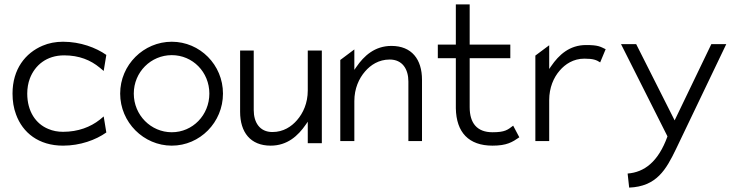

<svg xmlns="http://www.w3.org/2000/svg" viewBox="-20 -652 3362 874"><path d="M37 -226C37 -192 42 -160 53 -131C83 -48 156 11 267 11C345 11 416 -15 464 -49L452 -122L434 -107C392 -74 336 -52 267 -52C243 -52 221 -56 200 -65C143 -88 104 -145 104 -226C104 -250 108 -274 116 -295C139 -355 192 -400 272 -400C341 -400 393 -378 434 -344L452 -329L464 -402C417 -435 346 -462 267 -462C233 -462 202 -456 174 -444C96 -411 37 -338 37 -226Z M527 -226C527 -95 634 11 762 11C890 11 995 -95 995 -226C995 -357 890 -462 762 -462C634 -462 527 -357 527 -226ZM589 -226C589 -324 667 -401 762 -401C857 -401 933 -324 933 -226C933 -128 857 -50 762 -50C667 -50 589 -128 589 -226Z M1073 -143C1073 -50 1120 11 1212 11C1288 11 1337 -34 1372 -85L1381 -98V0H1445V-422H1381V-240C1381 -183 1360 -137 1332 -105C1307 -76 1270 -51 1220 -51C1162 -51 1135 -95 1135 -151V-422H1073Z M1529 -10H1593V-192C1593 -249 1614 -295 1642 -327C1667 -356 1704 -381 1754 -381C1812 -381 1839 -337 1839 -281V-10H1901V-289C1901 -382 1854 -443 1762 -443C1686 -443 1637 -398 1602 -347L1593 -334V-427L1529 -379Z M1973 -387H2055V-159C2057 -49 2114 11 2222 11C2287 11 2312 -5 2344 -27L2316 -80C2291 -61 2279 -50 2222 -50C2151 -50 2118 -92 2118 -164V-387H2303V-449H2118V-632H2055V-449H1973Z M2417 -10H2480V-196C2480 -253 2500 -299 2528 -331C2553 -360 2590 -385 2640 -385C2681 -385 2695 -379 2712 -368L2737 -428C2712 -440 2703 -447 2648 -447C2572 -447 2524 -402 2489 -351L2480 -338V-446L2417 -399Z M2807 -451 3018 -32V-30C2976 85 2913 132 2837 138L2844 202C2969 197 3012 120 3057 27L3286 -451H3218L3051 -104L2876 -451Z"/></svg>

Font: Charger Sport
Style: Lit
Weight: 300
Designer: Jasper
Foundry: Cannot Into Space Fonts
Version: Version 1.1